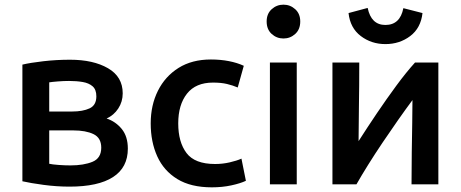

<svg xmlns="http://www.w3.org/2000/svg" viewBox="-20 -790 1976 823"><path d="M278 10Q223 10 167 2.5Q111 -5 76 -13V-513Q109 -521 165.5 -527.5Q222 -534 280 -534Q380 -534 443 -497.5Q506 -461 506 -390Q506 -354 487 -325Q468 -296 437 -282Q476 -269 502 -237Q528 -205 528 -153Q528 -72 464.5 -31Q401 10 278 10ZM191 -312H289Q335 -312 364 -325.5Q393 -339 393 -377Q393 -406 377 -420Q361 -434 334.5 -438.5Q308 -443 276 -443Q254 -443 228.5 -441Q203 -439 191 -437ZM282 -81Q339 -81 376.5 -96.5Q414 -112 414 -157Q414 -199 381 -215Q348 -231 294 -231H191V-88Q204 -85 231 -83Q258 -81 282 -81Z M888 13Q798 13 740 -22.5Q682 -58 654 -120Q626 -182 626 -261Q626 -339 657 -401Q688 -463 745.5 -499Q803 -535 884 -535Q925 -535 961 -528Q997 -521 1025 -508L999 -415Q978 -424 953 -430Q928 -436 893 -436Q819 -436 781.5 -388.5Q744 -341 744 -261Q744 -181 779.5 -134Q815 -87 902 -87Q934 -87 964.5 -94Q995 -101 1015 -110L1034 -15Q1011 -4 972 4.5Q933 13 888 13Z M1137 0V-522H1252V0ZM1195 -625Q1166 -625 1144.5 -644.5Q1123 -664 1123 -698Q1123 -731 1144.5 -750.5Q1166 -770 1195 -770Q1224 -770 1245.5 -750.5Q1267 -731 1267 -698Q1267 -664 1245.5 -644.5Q1224 -625 1195 -625Z M1405 0V-522H1520Q1520 -420 1518.5 -332.5Q1517 -245 1517 -185Q1554 -243 1595.5 -304.5Q1637 -366 1679 -423Q1721 -480 1759 -522H1859V0H1744Q1744 -69 1745 -136.5Q1746 -204 1747 -262Q1748 -320 1748 -361Q1719 -322 1686 -275Q1653 -228 1620 -179Q1587 -130 1558 -83.5Q1529 -37 1508 0ZM1632 -601Q1572 -601 1526.5 -635.5Q1481 -670 1474 -734L1556 -756Q1571 -683 1632 -683Q1695 -683 1709 -755L1791 -734Q1784 -670 1738.5 -635.5Q1693 -601 1632 -601Z"/></svg>

Font: Ubuntu Sans SemiBold
Style: Regular
Weight: 600
Designer: Dalton Maag Ltd
Foundry: Dalton Maag Ltd
Version: Version 1.006; ttfautohint (v1.8.4.7-5d5b)